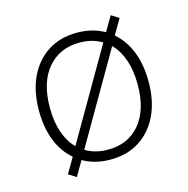

<svg xmlns="http://www.w3.org/2000/svg" viewBox="-88 -608 714 731"><g transform="rotate(-15 269.0 -242.0)"><path d="M127 39 97 20 132 -40Q94 -72 73.5 -123.5Q53 -175 53 -242Q53 -318 79.5 -374Q106 -430 154.5 -461Q203 -492 269 -492Q330 -492 377 -465L411 -523L441 -504L406 -444Q444 -412 464.5 -360.5Q485 -309 485 -242Q485 -166 458.5 -110Q432 -54 383.5 -23Q335 8 269 8Q208 8 161 -19ZM96 -242Q96 -187 110.5 -145Q125 -103 152 -76L357 -430Q319 -453 269 -453Q190 -453 143 -397.5Q96 -342 96 -242ZM269 -31Q349 -31 395.5 -86.5Q442 -142 442 -242Q442 -297 427.5 -339Q413 -381 386 -408L181 -54Q219 -31 269 -31Z"/></g></svg>

Font: Nunito Sans ExtraLight
Style: Regular
Weight: 200
Designer: Vernon Adams
Foundry: Vernon Adams
Version: Version 3.006; ttfautohint (v1.8.3)